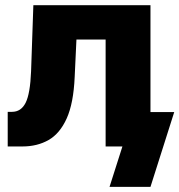

<svg xmlns="http://www.w3.org/2000/svg" viewBox="-20 -566 693 742"><path d="M9.8 0V-133.8H26.4Q61.5 -133.8 79.1 -168.9Q96.7 -204.1 100.1 -290.5L108.9 -545.9H561.5V0H388.2V-413.1H275.4L268.6 -268.6Q264.2 -167 237.8 -108.4Q211.4 -49.8 167.7 -24.9Q124 0 66.9 0ZM403.3 156.2 453.1 0H409.7V-132.8H653.3L561.5 156.2Z"/></svg>

Font: Inter Extra Bold
Style: Regular
Weight: 800
Designer: Rasmus Andersson
Foundry: rsms
Version: Version 4.000;git-3c8e0fc